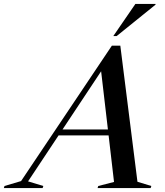

<svg xmlns="http://www.w3.org/2000/svg" viewBox="-102 -955 840 975"><path d="M596 -32 666.5 -10.5 663 0H393.5L397 -10.5L477 -31L449.5 -267.5H195.5L40.5 -34L118 -10.5L114.5 0H-82.5L-79 -10.5L5 -35.5L466 -723H509ZM215.5 -297.5H446L411.5 -593ZM473.5 -772 585.5 -935H688L687.5 -931L490.5 -772Z"/></svg>

Font: Newsreader Display Medium
Style: Italic
Weight: 500
Italic angle: -17°
Designer: Hugues Gentile
Foundry: Production Type
Version: Version 1.001